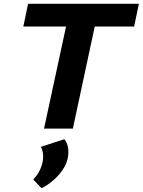

<svg xmlns="http://www.w3.org/2000/svg" viewBox="-20 -678 752 1012"><path d="M212 0 354 -658H505L364 0ZM103 -538 128 -658H712L687 -538ZM199 314 155 268Q175 248 187.5 223.5Q200 199 205 174Q209 150 206 129Q203 108 195 96L319 56Q334 73 338.5 99.5Q343 126 337 156Q331 186 311 216Q291 246 262 271.5Q233 297 199 314Z"/></svg>

Font: Ysabeau Office ExtraBold
Style: Italic
Weight: 800
Italic angle: -12°
Designer: Christian Thalmann (Catharsis Fonts)
Version: Version 2.001;gftools[0.9.30]; featfreeze: tnum,lnum,ss02